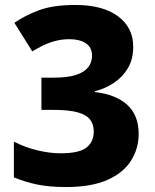

<svg xmlns="http://www.w3.org/2000/svg" viewBox="-20 -744 623 774"><path d="M246 10Q179 10 130.5 0Q82 -10 36 -29V-173Q83 -149 132.5 -137.5Q182 -126 224 -126Q300 -126 329 -149.5Q358 -173 358 -214Q358 -242 343.5 -261.5Q329 -281 293.5 -291Q258 -301 196 -301H147V-431H197Q253 -431 286.5 -442Q320 -453 335.5 -473Q351 -493 351 -519Q351 -553 326 -569.5Q301 -586 260 -586Q227 -586 198 -577.5Q169 -569 147 -557.5Q125 -546 110 -537L38 -652Q81 -682 138 -703Q195 -724 284 -724Q394 -724 455.5 -678.5Q517 -633 517 -556Q517 -506 496 -470Q475 -434 440 -410.5Q405 -387 362 -376V-373Q448 -363 493.5 -321Q539 -279 539 -204Q539 -145 508 -96Q477 -47 412.5 -18.5Q348 10 246 10Z"/></svg>

Font: Noto Sans Symbols ExtraBold
Style: Regular
Weight: 800
Version: Version 2.002